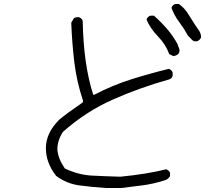

<svg xmlns="http://www.w3.org/2000/svg" viewBox="-20 -865 1040 954"><path d="M584 69H504Q442 65 376.5 56.5Q311 48 259 9Q208 -56 208 -129Q208 -204 274 -270Q308 -299 391 -356L393 -363Q361 -459 349.5 -554Q338 -649 334 -752L347 -774Q355 -780 371 -780Q388 -774 391 -760Q395 -544 443 -395L448 -394Q540 -442 632.5 -471Q725 -500 819 -523Q833 -518 838 -504V-489Q834 -474 819 -470Q673 -429 540 -370Q407 -311 293 -210Q265 -168 265 -121Q269 -76 302 -28Q369 4 437 7.5Q505 11 578 13Q711 0 806 -24Q821 -18 825 -5V10Q815 26 801 30Q740 50 680 57ZM959 -660H944Q935 -664 914 -688Q894 -724 870 -756Q846 -788 832 -826Q837 -841 851 -845H869Q894 -827 911 -802Q959 -725 966 -717Q979 -701 979 -679Q973 -665 959 -660ZM842 -586 821 -596Q803 -645 765 -684Q727 -723 708 -768Q713 -782 727 -787H745Q825 -716 862 -646Q865 -635 868.5 -628.5Q872 -622 872 -614Q872 -592 842 -586Z"/></svg>

Font: Yozai
Style: Regular
Weight: 400
Designer: LXGW / Y.OzVox
Foundry: LXGW / Y.OzVox
Version: Version 0.861;October 22, 2024